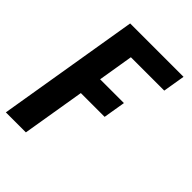

<svg xmlns="http://www.w3.org/2000/svg" viewBox="-222 -620 936 936"><g transform="rotate(45 246.0 -152.5)"><path d="M-8 215 114 -520H482L463 -406H233L203 -224H367L348 -110H184L130 215Z"/></g></svg>

Font: Iosevka Curly Heavy
Style: Italic
Weight: 900
Italic angle: -9°
Monospace: yes
Designer: Belleve Invis
Foundry: Belleve Invis
Version: Version 22.1.2; ttfautohint (v1.8.4)